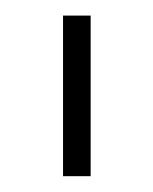

<svg xmlns="http://www.w3.org/2000/svg" viewBox="-20 -719 195 244"><path d="M95.2 -495.1H60.1V-699.2H95.2Z"/></svg>

Font: Montserrat Ultra Light
Style: Regular
Weight: 200
Designer: Julieta Ulanovsky
Foundry: Julieta Ulanovsky
Version: Version 3.001;PS 003.001;hotconv 1.0.70;makeotf.lib2.5.58329